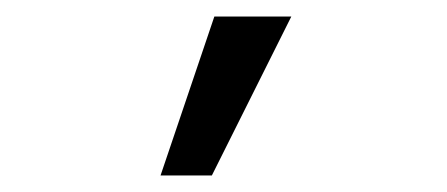

<svg xmlns="http://www.w3.org/2000/svg" viewBox="-20 -136 540 232"><path d="M236 76H174L239 -116H332Z"/></svg>

Font: Ligconsolata
Style: Bold
Weight: 700
Monospace: yes
Designer: Raph Levien, Cyreal, Brenton Simpson
Foundry: Raph Levien, Cyreal, Google
Version: Version 3.001; ttfautohint (v1.8.2.53-6de2)